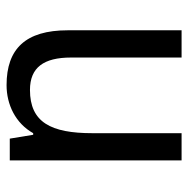

<svg xmlns="http://www.w3.org/2000/svg" viewBox="-14 -572 586 599"><g transform="rotate(-90 279.5 -273.0)"><path d="M313 -546C252 -546 194 -518 163 -463H158L146 -536H78V0H163V-278C163 -408 197 -473 298 -473C368 -473 399 -430 399 -345V0H484V-355C484 -487 426 -546 313 -546Z"/></g></svg>

Font: Noto Sans Sinhala UI SemiCondensed
Style: Regular
Weight: 400
Width: 4
Designer: Jelle Bosma - Monotype Design Team
Foundry: Monotype Imaging Inc.
Version: Version 2.006